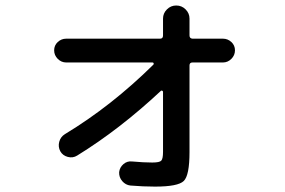

<svg xmlns="http://www.w3.org/2000/svg" viewBox="-20 -651 1040 701"><path d="M221.7 -422.9Q204.1 -422.9 190.9 -436Q177.7 -449.2 177.7 -467.3Q177.7 -485.4 190.9 -497.6Q204.1 -509.8 221.7 -509.8H564.5Q575.2 -509.8 575.2 -521.5V-583Q575.2 -602.5 589.4 -616.7Q603.5 -630.9 623.5 -630.9Q643.6 -630.9 657.7 -616.7Q671.9 -602.5 671.9 -583V-521.5Q671.9 -510.7 682.6 -509.8H793.9Q811.5 -509.8 824.7 -497.6Q837.9 -485.4 837.9 -467.3Q837.9 -449.2 824.7 -436Q811.5 -422.9 793.9 -422.9H682.6Q671.9 -422.9 671.9 -412.1V-95.7Q671.9 -10.7 650.9 9.8Q629.9 30.3 545.9 30.3Q502.9 30.3 456.1 26.4Q438.5 24.4 426.3 10.3Q414.1 -3.9 415 -22.5Q417 -40 430.7 -51.8Q444.3 -63.5 461.9 -61.5Q504.9 -57.6 536.1 -57.6Q562.5 -57.6 568.8 -64.5Q575.2 -71.3 575.2 -96.7V-315.4Q575.2 -318.4 572.3 -319.8Q569.3 -321.3 567.4 -319.3Q417 -178.7 261.7 -83Q246.1 -73.2 227.5 -78.1Q209 -83 200.2 -98.6Q191.4 -115.2 196.3 -133.3Q201.2 -151.4 216.8 -161.1Q386.7 -263.7 540 -415Q542 -417 541 -419.9Q540 -422.9 537.1 -422.9Z"/></svg>

Font: Rounded-X Mgen+ 1m medium
Style: Regular
Weight: 500
Designer: [Source Han Sans]
Ryoko NISHIZUKA  (kana & ideographs); Paul D. Hunt (Latin, Greek & Cyrillic); Wenlong ZHANG  (bopomofo
Version: Version 1.059.20150602